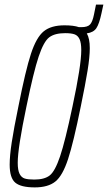

<svg xmlns="http://www.w3.org/2000/svg" viewBox="-20 -806 469 834"><path d="M429 -786 421 -749Q411 -702 398.5 -683.5Q386 -665 357 -661Q370 -639 370 -597Q370 -559 360.5 -500Q351 -441 331 -344Q299 -186 275.5 -114.5Q252 -43 220.5 -17.5Q189 8 131 8Q71 8 46.5 -12.5Q22 -33 22 -91Q22 -129 31 -188Q40 -247 60 -344Q91 -501 114.5 -572.5Q138 -644 170 -670Q202 -696 260 -696Q300 -696 323 -688H333Q361 -688 371.5 -700Q382 -712 388 -742L397 -786ZM333 -588Q333 -620 325.5 -636Q318 -652 303.5 -657Q289 -662 263 -662Q218 -662 194 -644Q170 -626 148 -560.5Q126 -495 95 -344Q57 -163 57 -99Q57 -67 65 -51Q73 -35 87.5 -30.5Q102 -26 129 -26Q173 -26 196 -44Q219 -62 241 -127Q263 -192 295 -344Q333 -522 333 -588Z"/></svg>

Font: Saira Ultra Condensed Thin
Style: Italic
Weight: 100
Width: 1
Italic angle: -12°
Designer: Hector Gatti with collaboration of the Omnibus-Type team
Foundry: Omnibus-Type
Version: Version 1.001; ttfautohint (v1.8)